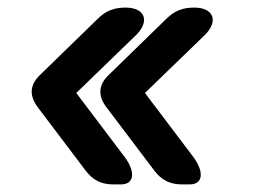

<svg xmlns="http://www.w3.org/2000/svg" viewBox="-20 -528 704 506"><path d="M308 -115 181 -283 337 -434C376 -471 363 -508 311 -508C281 -508 259 -500 237 -478L85 -330C58 -304 57 -276 79 -246L206 -78C225 -53 247 -42 279 -42H299C334 -42 338 -75 308 -115ZM260 -246 387 -78C406 -53 428 -42 460 -42H480C515 -42 519 -75 489 -115L362 -283L518 -434C557 -471 544 -508 492 -508C462 -508 440 -500 418 -478L266 -330C239 -304 238 -275 260 -246Z"/></svg>

Font: 寒蝉团圆体 Round
Style: Regular
Weight: 500
Designer: 寒蝉字型
Version: Version 2.700;Glyphs 3.1.1 (3135)